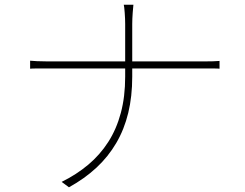

<svg xmlns="http://www.w3.org/2000/svg" viewBox="-20 -777 1040 816"><path d="M512 -675Q512 -696 510 -723Q508 -750 506 -757H547Q546 -750 544 -723Q542 -696 542 -675Q542 -646 542 -604Q542 -562 542 -520.5Q542 -479 542 -451Q542 -367 525 -297Q508 -227 474 -169Q440 -111 390 -64.5Q340 -18 273 19L242 -4Q305 -35 355 -77Q405 -119 440 -173.5Q475 -228 493.5 -297Q512 -366 512 -451Q512 -478 512 -519.5Q512 -561 512 -603.5Q512 -646 512 -675ZM108 -519Q116 -518 137.5 -517Q159 -516 182 -516Q191 -516 229.5 -516Q268 -516 326 -516Q384 -516 451 -516Q518 -516 585 -516Q652 -516 709 -516Q766 -516 803.5 -516Q841 -516 849 -516Q865 -516 885.5 -516.5Q906 -517 913 -518V-485Q906 -486 885.5 -486Q865 -486 848 -486Q840 -486 802.5 -486Q765 -486 708 -486Q651 -486 584.5 -486Q518 -486 451 -486Q384 -486 326.5 -486Q269 -486 230.5 -486Q192 -486 183 -486Q159 -486 137.5 -486Q116 -486 108 -485Z"/></svg>

Font: Noto Sans TC
Style: Regular
Weight: 100
Designer: Ryoko NISHIZUKA 西塚涼子 (kana, bopomofo & ideographs); Paul D. Hunt (Latin, Greek & Cyrillic); Sandoll Communications 산돌커뮤니
Foundry: Adobe
Version: Version 2.004;hotconv 1.0.118;makeotfexe 2.5.65603